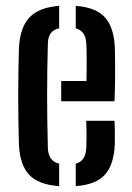

<svg xmlns="http://www.w3.org/2000/svg" viewBox="-20 -627 449 654"><path d="M44.5 -134Q43.5 -167 42.8 -209.8Q42 -252.5 42 -298.8Q42 -345 42.8 -388.2Q43.5 -431.5 44.5 -464.5Q48.5 -534.5 80.8 -568.2Q113 -602 181.5 -607V-530.5Q161 -526 152.2 -513Q143.5 -500 143 -478Q140.5 -386 140.5 -301.8Q140.5 -217.5 143 -124Q144 -78.5 181.5 -69.5V7Q110.5 2 79.2 -31.8Q48 -65.5 44.5 -134ZM188.5 -282V-351H274.5Q275.5 -390 275.2 -427.5Q275 -465 274 -478Q272 -521.5 238 -530.5V-607Q306 -602 336.8 -568.5Q367.5 -535 371 -468Q371.5 -456.5 372 -425.2Q372.5 -394 372 -355.2Q371.5 -316.5 370 -282ZM238 7V-69.5Q272 -78 274 -124.5Q274.5 -139.5 274.8 -163.2Q275 -187 273.5 -215.5H370Q371 -201.5 371.2 -176Q371.5 -150.5 371 -134Q367.5 -65 337 -31.5Q306.5 2 238 7Z"/></svg>

Font: Big Shoulders Stencil Text SemiBold
Style: Regular
Weight: 600
Designer: Patric King
Foundry: XO Type Co
Version: Version 1.000